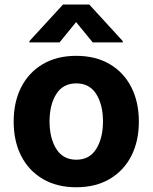

<svg xmlns="http://www.w3.org/2000/svg" viewBox="-20 -792 654 823"><path d="M306.6 10.7Q224.1 10.7 163.8 -24.7Q103.5 -60.1 71 -123.3Q38.6 -186.5 38.6 -270.5Q38.6 -355 71 -418.5Q103.5 -481.9 163.8 -517.3Q224.1 -552.7 306.6 -552.7Q389.6 -552.7 450 -517.3Q510.3 -481.9 542.7 -418.5Q575.2 -355 575.2 -270.5Q575.2 -186.5 542.7 -123.3Q510.3 -60.1 450 -24.7Q389.6 10.7 306.6 10.7ZM192.4 -271.5Q192.4 -200.2 221.2 -153.8Q250 -107.4 307.1 -107.4Q363.8 -107.4 392.6 -153.8Q421.4 -200.2 421.4 -271.5Q421.4 -342.8 392.6 -388.7Q363.8 -434.6 307.1 -434.6Q250 -434.6 221.2 -388.7Q192.4 -342.8 192.4 -271.5ZM377.4 -610.4 306.2 -697.3 235.4 -610.4H106V-615.7L250 -772.5H362.8L506.3 -615.7V-610.4Z"/></svg>

Font: Konkhmer Sleokchher
Style: Regular
Weight: 400
Designer: Suon May Sophanith
Version: Version 1.000; ttfautohint (v1.8.4.7-5d5b);gftools[0.9.23]